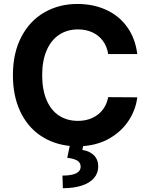

<svg xmlns="http://www.w3.org/2000/svg" viewBox="-20 -737 764 980"><path d="M377.9 -586.9Q322.8 -586.9 281.5 -559.3Q240.2 -531.7 217.8 -479.2Q195.3 -426.8 195.3 -353.5Q195.3 -278.8 217.8 -226.3Q240.2 -173.8 281.2 -147Q322.3 -120.1 377 -120.1Q438 -120.1 479.7 -152.3Q521.5 -184.6 532.2 -241.2L680.7 -240.2Q672.9 -177.2 637.5 -122.6Q602.1 -67.9 542.2 -32.5Q482.4 2.9 404.3 8.8L400.4 28.3Q437 33.7 459 55.2Q481 76.7 481.4 112.3Q481.4 146.5 460 171.6Q438.5 196.8 397.9 210.2Q357.4 223.6 300.8 223.6L298.8 159.2Q391.6 159.2 391.6 113.3Q391.6 93.8 375.2 83.3Q358.9 72.8 323.2 68.4L335.9 7.8Q250.5 -1 184.8 -46.1Q119.1 -91.3 82.5 -169.9Q45.9 -248.5 45.9 -353.5Q45.9 -465.8 88.6 -548.1Q131.3 -630.4 206.3 -673.6Q281.2 -716.8 375 -716.8Q456.5 -716.8 522.5 -686.5Q588.4 -656.2 629.6 -598.4Q670.9 -540.5 680.7 -460.9H532.2Q526.4 -499.5 505.4 -528.1Q484.4 -556.6 451.7 -571.8Q418.9 -586.9 377.9 -586.9Z"/></svg>

Font: WEMIX Pretendard
Style: Bold
Weight: 700
Designer: Base glyphs from Inter by Rasmus Andersson; Hangeul glyphs from Noto Sans CJK(Source Han Sans) by Jang Soo-young and Kan
Foundry: Kil Hyung-jin
Version: Version 1.000